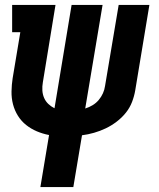

<svg xmlns="http://www.w3.org/2000/svg" viewBox="-20 -550 640 775"><path d="M143 205 178 -5Q152 -10 128.5 -20Q105 -30 85.5 -45.5Q66 -61 52.5 -82.5Q39 -104 32.5 -129Q26 -154 26.5 -181Q27 -208 31 -234L62 -420H29V-530H204L153 -218Q150 -201 151 -185Q152 -169 158 -155Q164 -141 175 -130.5Q186 -120 200 -113L269 -530H394L324 -112Q340 -117 354 -125.5Q368 -134 378.5 -146.5Q389 -159 395.5 -173.5Q402 -188 404 -203L459 -530H583L526 -186Q522 -162 513 -138.5Q504 -115 488 -95Q472 -75 451 -59Q430 -43 407 -32Q384 -21 359.5 -14Q335 -7 311 -4L276 205Z"/></svg>

Font: Iosevka Curly Slab XBdExObl
Style: Regular
Weight: 800
Width: 7
Italic angle: -9°
Monospace: yes
Designer: Belleve Invis
Foundry: Belleve Invis
Version: Version 11.1.0; ttfautohint (v1.8.3)